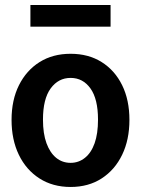

<svg xmlns="http://www.w3.org/2000/svg" viewBox="-20 -734 561 764"><path d="M261 10Q190 10 137 -24Q84 -58 55 -118Q26 -178 26 -257Q26 -336 55.5 -395Q85 -454 137.5 -487Q190 -520 261 -520Q332 -520 384.5 -487Q437 -454 466 -395Q495 -336 495 -257Q495 -178 466 -118Q437 -58 384.5 -24Q332 10 261 10ZM261 -86Q293 -86 318 -106Q343 -126 356.5 -164Q370 -202 370 -258Q370 -340 340 -382Q310 -424 261 -424Q212 -424 181.5 -382Q151 -340 151 -258Q151 -202 165 -164Q179 -126 203.5 -106Q228 -86 261 -86ZM101 -628V-714H420V-628Z"/></svg>

Font: Instrument Sans SemiCondensed SemiBold
Style: Regular
Weight: 600
Width: 4
Designer: Rodrigo Fuenzalida
Foundry: fragTYPE
Version: Version 1.000;gftools[0.9.28]